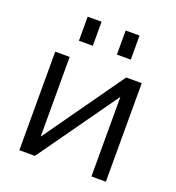

<svg xmlns="http://www.w3.org/2000/svg" viewBox="-133 -844 872 951"><g transform="rotate(20 302.5 -368.5)"><path d="M75.2 0V-519.5H151.4V-101.6H153.3L449.2 -519.5H531.2V0H455.1V-418H454.1L157.2 0ZM167 -610.4V-737.3H240.2V-610.4ZM367.2 -610.4V-737.3H440.4V-610.4Z"/></g></svg>

Font: GenEi M Gothic v2 Regular
Style: Regular
Weight: 400
Version: Version 2.0